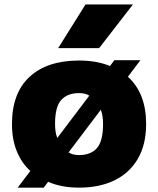

<svg xmlns="http://www.w3.org/2000/svg" viewBox="-20 -828 706 858"><path d="M551.5 -485Q633 -411.5 633 -274Q633 -182 596 -118.5Q559 -55 491.8 -22.2Q424.5 10.5 333.5 10.5Q254.5 10.5 195 -15.5L175.5 10.5H59L115.5 -64Q76 -100 54.8 -152.8Q33.5 -205.5 33.5 -273.5Q33.5 -412 112.2 -484.8Q191 -557.5 333.5 -557.5Q413 -557.5 471.5 -533L491 -559H607.5ZM333.5 -412Q281.5 -412 253.8 -381.5Q226 -351 226 -274Q226 -236.5 236 -211.5L379 -400.5Q361.5 -412 333.5 -412ZM333.5 -135Q385.5 -135 413 -166Q440.5 -197 440.5 -273.5Q440.5 -312 430.5 -337.5L286.5 -147Q304.5 -135 333.5 -135ZM240 -613 362 -808H574L423 -613Z"/></svg>

Font: Encode Sans SmExp XBd
Style: Regular
Weight: 800
Width: 6
Designer: Multiple Designers
Foundry: Impallari Type
Version: Version 3.002; ttfautohint (v1.8.3) -l 8 -r 50 -G 200 -x 14 